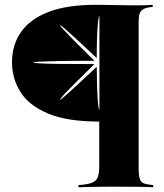

<svg xmlns="http://www.w3.org/2000/svg" viewBox="-20 -591 680 797"><path d="M305.6 186.3V177.4Q341.9 175 360.5 168.1Q379 161.3 385.5 145.2Q391.9 129 391.9 100V-86.3Q258.9 -86.3 179.4 -119.8Q100 -153.2 64.9 -209.3Q29.8 -265.3 29.8 -332.3Q29.8 -404 66.9 -457.7Q104 -511.3 180.6 -541.1Q257.3 -571 376.6 -571Q392.7 -571 414.9 -570.6Q437.1 -570.2 463.3 -569.8Q489.5 -569.4 515.7 -569Q541.9 -568.5 567.3 -569Q592.7 -569.4 613.7 -571V-562.1Q589.5 -560.5 577 -554Q564.5 -547.6 560.1 -535.9Q555.6 -524.2 555.6 -504.8V108.1Q555.6 137.1 560.1 151.2Q564.5 165.3 577.4 170.2Q590.3 175 616.1 177.4V186.3Q587.1 184.7 541.9 184.3Q496.8 183.9 451.6 183.9Q421 183.9 393.1 184.3Q365.3 184.7 343.1 185.1Q321 185.5 305.6 186.3ZM392.7 -134.7V-524.2Q390.3 -524.2 387.9 -507.7Q385.5 -491.1 383.5 -452.8Q381.5 -414.5 381.5 -350Q322.6 -405.6 290.7 -434.7Q258.9 -463.7 245.6 -475Q232.3 -486.3 228.2 -485.5Q229.8 -483.1 241.5 -470.2Q253.2 -457.3 283.5 -426.6Q313.7 -396 371.8 -338.7Q274.2 -338.7 219.8 -337.5Q165.3 -336.3 142.7 -335.1Q120.2 -333.9 116.9 -331.5Q120.2 -329.8 142.7 -328.2Q165.3 -326.6 219.8 -325.8Q274.2 -325 371.8 -325Q313.7 -267.7 282.7 -236.7Q251.6 -205.6 240.3 -192.7Q229 -179.8 228.2 -175.8Q231.5 -177.4 244.8 -188.3Q258.1 -199.2 289.9 -228.6Q321.8 -258.1 381.5 -313.7Q382.3 -249.2 383.9 -210.1Q385.5 -171 387.9 -152.8Q390.3 -134.7 392.7 -134.7Z"/></svg>

Font: Playfair 144pt SemiCondensed Black
Style: Regular
Weight: 900
Width: 4
Designer: Claus Eggers Sørensen
Foundry: Claus Eggers Sørensen
Version: Version 2.203